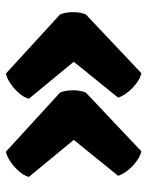

<svg xmlns="http://www.w3.org/2000/svg" viewBox="56 -584 503 656"><g transform="rotate(-90 308.0 -256.5)"><path d="M157.5 -256.5 31 -410Q35.5 -426.5 49.8 -443Q64 -459.5 82 -472Q100 -484.5 117 -488.5L319 -303.5Q327 -285.5 327 -259.2Q327 -233 319 -215L118.5 -25.5Q93 -31.5 67.8 -56Q42.5 -80.5 35 -105ZM424.5 -256.5 298 -410Q302.5 -426.5 316.8 -443Q331 -459.5 349 -472Q367 -484.5 384 -488.5L586 -303.5Q594 -285.5 594 -259.2Q594 -233 586 -215L385.5 -25.5Q360 -31.5 334.8 -56Q309.5 -80.5 302 -105Z"/></g></svg>

Font: Signika SC
Style: Bold
Weight: 700
Designer: Anna Giedryś
Foundry: Anna Giedryś
Version: Version 2.000; ttfautohint (v1.8.3) -l 8 -r 50 -G 200 -x 9 -